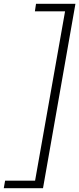

<svg xmlns="http://www.w3.org/2000/svg" viewBox="-81 -802 420 1018"><path d="M147 196H-61L-54 156H105L264 -742H104L110 -782H319Z"/></svg>

Font: Creato Display Light
Style: Italic
Weight: 300
Italic angle: -10°
Version: Version 1.000